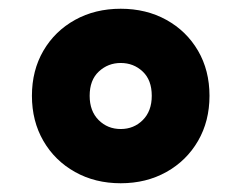

<svg xmlns="http://www.w3.org/2000/svg" viewBox="-20 -770 552 439"><path d="M256 -351Q197.5 -351 151.5 -376.8Q105.5 -402.5 79.2 -447.8Q53 -493 53 -551Q53 -609 79.2 -654Q105.5 -699 151.5 -724.5Q197.5 -750 256 -750Q314.5 -750 360.5 -724.5Q406.5 -699 432.8 -654Q459 -609 459 -551Q459 -493 432.8 -447.8Q406.5 -402.5 360.5 -376.8Q314.5 -351 256 -351ZM256 -475Q286 -475 306.5 -495.5Q327 -516 327 -551Q327 -587 306.2 -606.5Q285.5 -626 256 -626Q227 -626 206 -606.5Q185 -587 185 -551Q185 -516 205.5 -495.5Q226 -475 256 -475Z"/></svg>

Font: Encode Sans Exp Black
Style: Regular
Weight: 900
Width: 7
Designer: Multiple Designers
Foundry: Impallari Type
Version: Version 3.002; ttfautohint (v1.8.3) -l 8 -r 50 -G 200 -x 14 